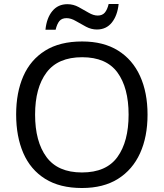

<svg xmlns="http://www.w3.org/2000/svg" viewBox="-20 -933 821 963"><path d="M720 -358Q720 -247 682.5 -164.5Q645 -82 572 -36Q499 10 391 10Q280 10 206.5 -36Q133 -82 97 -165Q61 -248 61 -359Q61 -469 97 -551Q133 -633 206.5 -679Q280 -725 392 -725Q499 -725 572 -679.5Q645 -634 682.5 -551.5Q720 -469 720 -358ZM156 -358Q156 -223 213 -145.5Q270 -68 391 -68Q513 -68 569 -145.5Q625 -223 625 -358Q625 -493 569 -569.5Q513 -646 392 -646Q271 -646 213.5 -569.5Q156 -493 156 -358ZM208 -784Q214 -843 242.5 -877.5Q271 -912 318 -912Q348 -912 374.5 -897.5Q401 -883 425 -869Q449 -855 470 -855Q493 -855 505.5 -869.5Q518 -884 525 -913H575Q569 -855 541 -820Q513 -785 466 -785Q438 -785 411.5 -799Q385 -813 360.5 -827.5Q336 -842 314 -842Q290 -842 278 -827.5Q266 -813 259 -784Z"/></svg>

Font: Noto Sans Yi
Style: Regular
Weight: 400
Designer: Monotype Design Team
Foundry: Monotype Imaging Inc.
Version: Version 2.002; ttfautohint (v1.8.4.7-5d5b)